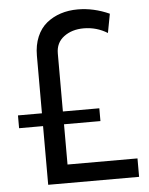

<svg xmlns="http://www.w3.org/2000/svg" viewBox="-54 -817 666 861"><g transform="rotate(-5 279.0 -386.0)"><path d="M470.2 -740.2 454.1 -654.8Q405.3 -685.1 347.2 -685.1Q294.4 -685.1 258.3 -658.2Q222.2 -631.3 222.2 -583V-321.8H386.2V-264.2H222.2V-83H537.1V0H127.9V-264.2H20V-321.8H127.9V-581.1Q127.9 -628.9 143.8 -666.3Q159.7 -703.6 187.7 -726.3Q215.8 -749 251.2 -760.5Q286.6 -772 328.1 -772Q399.4 -772 470.2 -740.2Z"/></g></svg>

Font: Stilu
Style: Regular
Weight: 400
Designer: Genilson Lima Santos
Foundry: Genilson Lima Santos
Version: Version 1.200;PS 001.200;hotconv 1.0.88;makeotf.lib2.5.64775